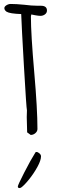

<svg xmlns="http://www.w3.org/2000/svg" viewBox="-20 -684 296 969"><path d="M117 -16 116 -55Q115 -72 115 -93L116 -127Q113 -138 101 -346Q89 -554 87 -613Q29 -615 13 -625Q2 -633 2 -643Q2 -651 12.5 -657.5Q23 -664 34 -664Q62 -664 102 -660Q140 -655 170 -655H178H186Q217 -655 217 -631Q217 -619 207 -611.5Q197 -604 184 -604Q175 -604 158 -607L138 -611L137 -606L136 -601Q136 -512 153 -317Q169 -134 169 -33Q169 -21 158.5 -12Q148 -3 135 -3ZM70 257Q70 250 102.5 186.5Q135 123 159 85Q160 83 164 83Q171 83 179 90Q187 97 187 105Q187 125 169 158Q151 191 126.5 221.5Q102 252 86 263Q82 265 80 265H78Q70 265 70 257Z"/></svg>

Font: Amatic SC
Style: Bold
Weight: 700
Designer: Multiple Designers
Foundry: Vernon Adams
Version: Version 2.505